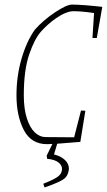

<svg xmlns="http://www.w3.org/2000/svg" viewBox="-20 -621 467 839"><path d="M427 -591 403 -455H384L391 -564Q338 -572 301 -572Q269 -572 223 -540Q189 -516 160 -484Q131 -452 107.5 -383Q84 -314 84 -205Q84 -145 97.5 -103.5Q111 -62 132.5 -42Q154 -22 179 -22L304 -21L334 -138L353 -137L331 -1L230 7L216 54Q243 60 262 76.5Q281 93 281 116Q281 125 277 136.5Q273 148 266 155Q258 164 233 175.5Q208 187 175 198L169 182Q213 165 232 151.5Q251 138 251 117Q251 101 235 88.5Q219 76 186 73L184 59L209 8Q198 9 186 9Q116 9 84 -53Q52 -115 52 -204Q52 -288 74 -364Q96 -440 132 -491Q168 -532 219.5 -566.5Q271 -601 295 -601Q317 -601 355 -598Q393 -595 427 -591Z"/></svg>

Font: Grenze Thin
Style: Italic
Weight: 250
Italic angle: -10°
Designer: Renata Polastri
Foundry: Omnibus-Type
Version: Version 1.002; ttfautohint (v1.8)